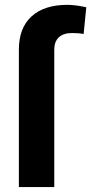

<svg xmlns="http://www.w3.org/2000/svg" viewBox="-20 -759 384 779"><path d="M56.6 0V-557.6Q56.6 -645.5 107.9 -692.4Q159.2 -739.3 252.9 -739.3Q286.1 -739.3 330.1 -729.5L319.3 -621.1Q299.8 -625 272.5 -625Q237.3 -625 218.8 -607.7Q200.2 -590.3 200.2 -557.6V0Z"/></svg>

Font: Pretendard GOV
Style: Bold
Weight: 700
Designer: Base glyphs from Inter by Rasmus Andersson; Hangeul glyphs from Noto Sans CJK(Source Han Sans) by Jang Soo-young and Kan
Foundry: Kil Hyung-jin
Version: Version 1.309